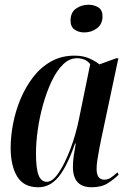

<svg xmlns="http://www.w3.org/2000/svg" viewBox="-20 -781 544 811"><path d="M142 10Q80 10 52.5 -35.5Q25 -81 25 -157Q25 -204 35 -257Q45 -310 66 -361Q87 -412 119 -454Q151 -496 195 -521Q239 -546 295 -546Q330 -546 356.5 -534.5Q383 -523 400 -509L471 -535H480L407 -191Q404 -176 399.5 -153Q395 -130 391.5 -107Q388 -84 388 -68Q388 -22 421 -22Q435 -22 448 -30.5Q461 -39 476 -53L481 -43Q463 -25 436 -7.5Q409 10 367 10Q288 10 288 -76Q288 -100 291.5 -123.5Q295 -147 300 -175H297Q263 -77 227 -33.5Q191 10 142 10ZM178 -13Q202 -13 228 -51.5Q254 -90 277.5 -152Q301 -214 315 -285L361 -510Q350 -524 335.5 -529.5Q321 -535 305 -535Q273 -535 246 -508.5Q219 -482 198 -437.5Q177 -393 162 -339.5Q147 -286 139.5 -232.5Q132 -179 132 -134Q132 -69 143 -41Q154 -13 178 -13ZM336 -644Q312 -644 295 -656Q278 -668 278 -694Q278 -729 301.5 -745Q325 -761 354 -761Q377 -761 395 -750Q413 -739 413 -712Q413 -679 389.5 -661.5Q366 -644 336 -644Z"/></svg>

Font: Noto Serif Display ExtraCondensed SemiBold
Style: Italic
Weight: 600
Width: 2
Italic angle: -12°
Designer: Monotype Design Team
Foundry: Monotype Imaging Inc.
Version: Version 2.009